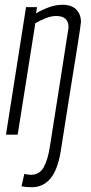

<svg xmlns="http://www.w3.org/2000/svg" viewBox="-20 -564 379 804"><path d="M237 52Q225 140 194 180Q163 220 113 220Q88 220 70 216L82 164Q96 168 109 168Q146 168 163.5 135.5Q181 103 189 49Q210 -86 224.5 -176Q239 -266 247 -320Q255 -374 259.5 -401Q264 -428 265.5 -438Q267 -448 267 -450Q267 -497 215 -497Q195 -497 172 -488Q149 -479 128 -467L54 0H5L89 -534H135L131 -508Q158 -524 186 -534Q214 -544 242 -544Q280 -544 299.5 -524Q319 -504 319 -472Q319 -468 315 -440.5Q311 -413 301.5 -353.5Q292 -294 276 -195Q260 -96 237 52Z"/></svg>

Font: Georama Condensed Light
Style: Italic
Weight: 300
Width: 3
Italic angle: -9°
Designer: Jean-Baptiste Levee
Foundry: Production Type
Version: Version 1.000